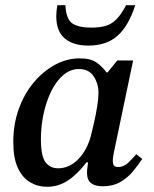

<svg xmlns="http://www.w3.org/2000/svg" viewBox="-20 -704 590 737"><path d="M160 13Q125 13 95.5 -4.5Q66 -22 48.5 -59.5Q31 -97 31 -159Q31 -227 52 -285.5Q73 -344 109.5 -387.5Q146 -431 191.5 -455.5Q237 -480 286 -480Q328 -480 350.5 -464Q373 -448 389 -426H393L430 -472H491L418 -123Q418 -123 415.5 -110Q413 -97 413 -86Q413 -76 417 -69.5Q421 -63 433 -63Q456 -63 474 -81Q492 -99 503 -112L526 -94Q509 -68 488.5 -44Q468 -20 440.5 -4.5Q413 11 375 11Q345 11 329.5 -1Q314 -13 314 -41Q314 -50 315.5 -60Q317 -70 318 -81H312Q277 -35 240.5 -11Q204 13 160 13ZM203 -58Q246 -58 280 -92.5Q314 -127 329 -183Q334 -203 341 -233.5Q348 -264 353 -295Q358 -326 358 -347Q358 -383 339.5 -411Q321 -439 283 -439Q250 -439 223 -416Q196 -393 177 -354.5Q158 -316 147.5 -268Q137 -220 137 -171Q137 -105 154.5 -81.5Q172 -58 203 -58ZM319 -529Q261 -529 228.5 -556.5Q196 -584 196 -642Q196 -651 197 -661.5Q198 -672 200 -684H231Q234 -629 258.5 -613.5Q283 -598 330 -598Q362 -598 385 -604.5Q408 -611 426.5 -629.5Q445 -648 464 -684H499Q474 -605 431.5 -567Q389 -529 319 -529Z"/></svg>

Font: STIX Two Text Medium
Style: Italic
Weight: 500
Italic angle: -12°
Designer: Ross Mills, John Hudson & Paul Hanslow, Tiro Typeworks Ltd; with prior portions MicroPress Inc. and Coen Hoffman, Elsevi
Foundry: Tiro Typeworks Ltd
Version: Version 2.13 b171